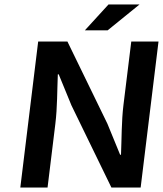

<svg xmlns="http://www.w3.org/2000/svg" viewBox="-20 -840 730 860"><path d="M71 0H193L228 -286C237 -359 236 -438 239 -507H243L300 -368L479 0H610L690 -654H568L533 -370C524 -297 525 -214 522 -147H518L461 -286L282 -654H151ZM605 -820H466L360 -704H462Z"/></svg>

Font: Falling Sky
Style: ExtObl
Weight: 400
Designer: Paul D. Hunt
Foundry: Adobe Systems Incorporated
Version: Version 1.02